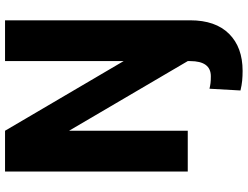

<svg xmlns="http://www.w3.org/2000/svg" viewBox="-128 -622 964 747"><g transform="rotate(-90 353.5 -249.0)"><path d="M59.1 -710.9H217.8L488.8 -249.5V-710.9H647.5V9.3Q647.5 107.9 595 160.6Q542.5 213.4 450.7 213.4Q430.7 213.4 412.8 211.7Q395 210 374.5 205.1L381.3 84.5Q393.6 87.4 403.6 88.6Q413.6 89.8 429.7 89.8Q488.8 89.8 488.8 9.3V0L217.8 -461.9V0H59.1Z"/></g></svg>

Font: Vazirmatn UI FD ExtraBold
Style: Regular
Weight: 800
Designer: Saber Rastikerdar
Foundry: Saber Rastikerdar
Version: Version 33.003